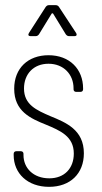

<svg xmlns="http://www.w3.org/2000/svg" viewBox="-20 -720 396 744"><path d="M98 -580H119C124 -580 128 -583 131 -587L180 -667C181 -669 185 -669 186 -667L235 -587C238 -583 242 -580 247 -580H269C274 -580 277 -582 277 -586C277 -588 276 -590 275 -592L208 -694C205 -698 201 -700 196 -700H169C164 -700 160 -697 157 -693L92 -592C88 -585 90 -580 98 -580ZM170 4C252 4 305 -47 305 -126C305 -217 236 -245 175 -270C122 -293 73 -314 73 -377C73 -433 110 -473 168 -473C227 -473 265 -431 265 -378V-374C265 -368 269 -364 275 -364H292C298 -364 302 -368 302 -374V-377C302 -452 250 -506 168 -506C89 -506 35 -456 35 -376C35 -289 98 -261 158 -237C213 -214 266 -192 266 -125C266 -67 229 -29 171 -29C109 -29 71 -69 71 -119V-124C71 -130 67 -134 61 -134H43C37 -134 33 -130 33 -124V-119C33 -48 87 4 170 4Z"/></svg>

Font: Barlow Condensed ExtraLight
Style: Regular
Weight: 275
Width: 3
Designer: Jeremy Tribby
Foundry: Tribby Type
Version: Version 1.422;hotconv 1.0.109;makeotfexe 2.5.65596